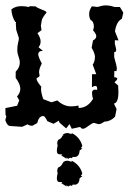

<svg xmlns="http://www.w3.org/2000/svg" viewBox="-22 -474 487 711"><path d="M16.6 -7.3Q4.4 -7.3 -2.4 -29.3L1.5 -43.5L-1.5 -48.8L-2 -73.7L41.5 -82.5L49.3 -102.5L41 -116.7Q53.2 -129.9 53.2 -145.5Q53.2 -162.6 36.1 -185.5V-208.5Q51.3 -224.1 51.3 -241.7Q51.3 -252.4 46.6 -264.9Q42 -277.3 42 -287.1Q42 -304.7 44.9 -315.2Q47.9 -325.7 47.9 -333.5L38.1 -363.3Q36.6 -380.4 36.6 -387.7L37.6 -392.6H34.7Q22 -412.1 20 -439Q34.7 -451.2 56.2 -451.2Q71.8 -451.2 84 -448.2L89.8 -451.2L110.4 -450.2Q114.3 -445.3 132.3 -438.7Q150.4 -432.1 150.4 -427.7Q132.8 -406.2 132.3 -396.5L129.4 -378.4L131.8 -362.3L116.7 -351.1Q128.4 -333.5 128.4 -320.8Q128.4 -307.6 120.6 -299.3L136.7 -285.6Q119.6 -285.6 119.6 -272.5Q119.6 -264.2 132.8 -238.8Q122.6 -218.8 122.6 -206.5L124.5 -194.8Q124.5 -189.9 118.9 -187.5Q113.3 -185.1 113.3 -182.6Q113.3 -173.8 130.9 -152.8L129.9 -145Q129.9 -130.9 138.2 -106.9L168.5 -95.2L190.4 -102.1Q213.9 -80.1 241.2 -80.1Q257.8 -80.1 268.1 -83.5L269.5 -74.2Q302.2 -74.2 322.8 -108.4Q318.8 -117.2 318.8 -129.4Q318.8 -142.1 330.1 -142.1L337.4 -141.1L337.9 -146Q337.9 -155.8 331.1 -155.8Q325.7 -155.8 318.4 -150.9L318.8 -199.2H334.5L321.3 -234.4Q329.6 -246.6 329.6 -263.2Q329.6 -276.4 317.4 -296.9L322.3 -324.2Q334.5 -330.6 334.5 -339.8Q334.5 -348.6 322.8 -361.3L325.7 -374.5Q325.7 -394.5 313.5 -399.9Q308.1 -409.2 308.1 -421.9Q308.1 -436.5 318.4 -450.7L338.9 -448.2Q358.9 -454.1 366.7 -454.1Q385.7 -454.1 401.9 -448.2H421.9L434.6 -427.2L429.2 -404.3Q409.2 -394.5 403.8 -357.9L417 -324.2L403.3 -325.2V-311.5Q408.2 -294.9 408.2 -288.6Q408.2 -281.2 400.9 -280.8V-262.2Q410.6 -229 410.6 -220.2Q410.6 -210.4 407.7 -210.4L401.4 -211.4L400.9 -188Q412.1 -187.5 412.1 -182.1Q412.1 -177.7 401.9 -169.4L415.5 -157.2L416.5 -132.8Q416.5 -93.3 399.9 -90.3L409.7 -70.3L404.3 -42.5Q388.2 -24.4 363.8 -23.4Q352.5 -14.2 342.8 -14.2L326.2 -19Q320.3 -19 305.9 -8.1Q291.5 2.9 285.6 2.9Q279.3 2.9 274.9 -3.9L243.7 2.9L235.4 -14.6L223.1 1.5L199.2 -19L195.3 -26.9L176.3 -15.6L153.3 -25.4Q144 -44.4 138.7 -44.4Q121.6 -44.4 116.2 -18.6L98.1 -8.3Q86.4 -8.3 80.1 -13.7L60.1 -4.4ZM230.5 18.9 243.5 22.7V18.6Q274.6 34.3 282.8 66.4L277.7 74.6L283.2 76L272.9 83.2Q271.2 107.4 254.1 107.4L247.6 106.7L244.2 111.9L239.7 110.2Q235.6 110.2 230.2 114.3L224.4 109.1V113.9L204.9 101.6L209 98.9Q209 97.5 201.1 97.5H198.4Q188.5 97.5 188.5 84.2Q188.5 77 191.5 65L189.8 57.2Q189.8 51.4 192.9 44.2Q205.9 39.4 209.7 27.4L213.1 27.8L211 24.4Q218.9 18.6 228.5 18.6ZM230.5 121.4 243.5 125.2V121.1Q274.6 136.8 282.8 168.9L277.7 177.1L283.2 178.5L272.9 185.7Q271.2 210 254.1 210L247.6 209.3L244.2 214.4L239.7 212.7Q235.6 212.7 230.2 216.8L224.4 211.7V216.5L204.9 204.2L209 201.4Q209 200.1 201.1 200.1H198.4Q188.5 200.1 188.5 186.7Q188.5 179.5 191.5 167.6L189.8 159.7Q189.8 153.9 192.9 146.7Q205.9 141.9 209.7 130L213.1 130.3L211 126.9Q218.9 121.1 228.5 121.1Z"/></svg>

Font: Truetypewriter PolyglOTT
Style: Regular
Weight: 400
Designer: Sergey Beatoff a.k.a. Sam_T
Version: Version 3.76